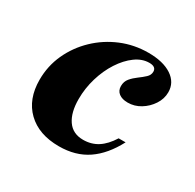

<svg xmlns="http://www.w3.org/2000/svg" viewBox="-106 -546 685 673"><g transform="rotate(30 236.5 -209.5)"><path d="M206.5 11.3Q125 11.3 78.2 -33.9Q31.5 -79 31.5 -157.3Q31.5 -212.9 54 -262.1Q76.6 -311.3 116.1 -349.2Q155.6 -387.1 206.9 -408.5Q258.1 -429.8 315.3 -429.8Q375 -429.8 409.7 -406.9Q444.4 -383.9 444.4 -344.4Q444.4 -317.7 429 -294.4Q413.7 -271 389.9 -256.5Q366.1 -241.9 338.7 -241.9Q316.1 -241.9 302.8 -252Q289.5 -262.1 289.5 -280.6Q289.5 -299.2 300.4 -312.1Q311.3 -325 325.8 -335.5Q340.3 -346 351.6 -356.5Q362.9 -366.9 362.9 -380.6Q362.9 -400.8 335.5 -400.8Q306.5 -400.8 279.4 -381Q252.4 -361.3 230.6 -327.8Q208.9 -294.4 196.4 -252.4Q183.9 -210.5 183.9 -166.9Q183.9 -112.9 205.2 -81.9Q226.6 -50.8 268.5 -50.8Q301.6 -50.8 327.4 -67.3Q353.2 -83.9 374.2 -117.7H402.4Q368.5 -53.2 321 -21Q273.4 11.3 206.5 11.3Z"/></g></svg>

Font: Playfair 5pt SemiExpanded Light Black
Style: Italic
Weight: 900
Italic angle: -15.6°
Version: Version 2.001;gftools[0.9.30]